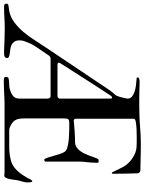

<svg xmlns="http://www.w3.org/2000/svg" viewBox="77 -862 759 1008"><g transform="rotate(90 457.0 -358.5)"><path d="M457 -280.3Q462.4 -280.3 465.6 -282.7Q468.8 -285.2 471.2 -289.6V-562.5Q469.2 -566.9 465.3 -566.9Q460.9 -566.9 455.1 -558.6Q447.3 -546.9 432.6 -524.4Q418 -502 400.1 -474.6Q382.3 -447.3 363.8 -418Q345.2 -388.7 328.9 -363.3Q312.5 -337.9 300.8 -319.6Q289.1 -301.3 285.6 -295.4Q283.7 -294.4 283.7 -291.5Q282.7 -289.6 282.7 -288.3Q282.7 -287.1 282.7 -286.1Q282.7 -283.2 286.4 -281.7Q290 -280.3 295.4 -280.3ZM-27.3 -12.7Q-27.3 -17.6 -24.7 -19.8Q-22 -22 -17.1 -22.9Q-12.2 -23.9 -5.4 -24.7Q1.5 -25.4 10.3 -26.9Q43.9 -33.2 71.5 -54.2Q99.1 -75.2 122.1 -102.5Q145 -129.9 163.6 -159.4Q182.1 -189 197.8 -211.9L427.2 -554.2Q436 -566.9 440.9 -572Q445.8 -577.1 449.2 -580.8Q452.6 -584.5 455.3 -589.4Q458 -594.2 461.9 -606.4Q462.4 -608.4 464.1 -615.2Q465.8 -622.1 467.5 -629.4Q469.2 -636.7 470.5 -642.3Q471.7 -647.9 471.2 -647.9Q471.2 -662.6 460.4 -671.4Q449.7 -680.2 433.8 -685.3Q418 -690.4 400.6 -692.4Q383.3 -694.3 370.1 -695.3Q366.2 -695.3 363 -696Q359.9 -696.8 359.9 -702.1Q359.9 -705.1 362.3 -706.8Q364.7 -708.5 368.2 -709.5Q371.6 -710.4 375.5 -710.9Q379.4 -711.4 381.8 -711.4Q385.3 -711.4 396.5 -711.2Q407.7 -710.9 423.8 -710.4Q439.9 -710 460.2 -709.7Q480.5 -709.5 502.4 -709.5Q540 -709.5 567.1 -710.7Q594.2 -711.9 616.5 -713.6Q638.7 -715.3 658.7 -716.6Q678.7 -717.8 702.6 -717.8Q716.3 -717.8 726.1 -717.8Q735.8 -717.8 749.8 -717.5Q763.7 -717.3 786.4 -716.8Q809.1 -716.3 849.6 -715.3Q855 -714.8 858.4 -710.9Q861.8 -707 863.3 -702.6Q864.3 -668.9 865 -637.9Q865.7 -606.9 865.7 -572.8Q865.7 -565.9 863.3 -565.9Q861.8 -565.9 860.4 -566.2Q858.9 -566.4 857.9 -568.4Q854 -576.2 849.4 -585.7Q844.7 -595.2 840.1 -604.7Q835.4 -614.3 830.8 -622.8Q826.2 -631.3 821.8 -637.7Q815.4 -647 804.9 -657Q794.4 -667 781.7 -675.3Q769 -683.6 754.9 -689Q740.7 -694.3 726.6 -695.3Q717.8 -695.8 711.2 -696Q704.6 -696.3 698.2 -696.3Q691.9 -696.3 685.1 -696.3Q678.2 -696.3 668.9 -696.3Q650.4 -696.3 629.9 -695.3Q609.4 -694.3 590.3 -690.9Q586.4 -689.9 581.5 -687.7Q576.7 -685.5 576.7 -680.2V-374Q578.1 -368.2 584.5 -365.7Q612.3 -368.2 643.8 -370.4Q675.3 -372.6 702.6 -372.6Q716.3 -373.5 727.3 -381.1Q738.3 -388.7 746.8 -400.4Q755.4 -412.1 761.5 -425.8Q767.6 -439.5 772.5 -452.6Q777.3 -465.8 781 -476.6Q784.7 -487.3 788.1 -492.7Q790 -494.6 791.7 -495.6Q793.5 -496.6 798.8 -496.6Q808.1 -496.6 808.1 -490.7Q808.1 -473.1 807.1 -459.5Q806.2 -445.8 804.9 -435.1Q803.7 -424.3 802.7 -415.5Q801.8 -406.7 801.8 -397.9V-215.3Q800.8 -213.9 798.8 -212.9Q795.4 -210.4 793 -210.4Q789.1 -210.4 785.6 -217.5Q782.2 -224.6 778.8 -235.6Q775.4 -246.6 771.7 -259.8Q768.1 -272.9 764.2 -285.6Q760.3 -298.3 755.6 -308.6Q751 -318.8 745.1 -323.7Q736.8 -330.6 718.3 -334.5Q699.7 -338.4 678.2 -340.1Q656.7 -341.8 636.5 -342Q616.2 -342.3 605.5 -342.3Q596.2 -342.3 590.3 -341.6Q584.5 -340.8 581.1 -337.9Q577.6 -335 576.4 -329.8Q575.2 -324.7 575.2 -315.9V-107.4Q575.2 -93.3 576.7 -82.8Q578.1 -72.3 581.5 -64.2Q585 -56.2 590.8 -50Q596.7 -43.9 605.5 -38.1Q612.3 -34.2 621.1 -30.5Q629.9 -26.9 636.7 -26.9H713.9Q725.6 -26.9 734.6 -27.1Q743.7 -27.3 752.7 -28.1Q761.7 -28.8 771.7 -30.5Q781.7 -32.2 795.4 -35.6Q810.5 -39.1 823.5 -47.4Q836.4 -55.7 847.9 -67.4Q859.4 -79.1 869.4 -93.5Q879.4 -107.9 888.7 -124Q889.2 -125.5 890.4 -128.4Q891.6 -131.3 893.6 -134.8Q895.5 -138.2 897.5 -141.4Q899.4 -144.5 901.9 -147Q903.8 -147.9 905.3 -147.9Q906.7 -147.9 908.2 -145.5Q910.2 -141.6 910.6 -135.7Q911.1 -129.9 911.1 -119.1Q911.1 -113.3 908.2 -101.3Q905.3 -89.4 901.9 -78.6Q899.4 -69.8 897.9 -56.6Q896.5 -43.5 894 -31Q891.6 -18.6 887.2 -9.8Q882.8 -1 875 -1Q872.6 -1 870.6 -1.2Q868.7 -1.5 866.7 -1.5Q864.7 -2.4 858.9 -2.4H498.5Q486.8 -2.4 470.9 -1.7Q455.1 -1 439 -0.2Q422.9 0.5 408.4 1Q394 1.5 385.7 1.5H372.6Q367.2 1.5 362.3 -0.7Q357.4 -2.9 357.4 -8.3Q357.4 -12.2 358.4 -16.6Q359.4 -21 363.3 -22.9Q364.3 -23.4 367.9 -24.2Q371.6 -24.9 376 -25.4Q380.4 -25.9 384.5 -26.1Q388.7 -26.4 391.1 -26.4Q401.9 -26.9 409.9 -27.6Q418 -28.3 428.2 -32.2Q449.2 -39.1 460.2 -49.8Q471.2 -60.5 471.2 -83V-230.5Q470.2 -234.4 467.8 -239.3Q465.3 -244.1 460.4 -244.1H261.7Q256.3 -244.1 253.2 -241.9Q250 -239.7 246.6 -237.3L200.2 -168.9Q189 -152.3 182.9 -139.2Q176.8 -126 172.4 -113.3Q168.9 -105.5 167.2 -97.7Q165.5 -89.8 165.5 -81.1Q165.5 -63.5 172.4 -53.7Q179.2 -43.9 189.5 -39.1Q199.7 -34.2 211.9 -32.7Q224.1 -31.2 234.4 -29.8Q244.6 -28.3 251.5 -25.4Q258.3 -22.5 258.3 -15.1Q258.3 -9.8 254.2 -5.4Q250 -1 238.8 0H217.8Q189.9 -1 162.8 -2.2Q135.7 -3.4 106.4 -3.4Q74.2 -3.4 48.3 -1.7Q22.5 0 -4.4 0H-11.7Q-21 0 -24.2 -3.2Q-27.3 -6.3 -27.3 -12.7Z"/></g></svg>

Font: IM FELL French Canon
Style: Regular
Weight: 400
Designer: Igino Marini
Foundry: Igino Marini,
Version: 3.00